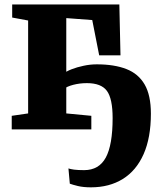

<svg xmlns="http://www.w3.org/2000/svg" viewBox="-20 -568 699 843"><path d="M379.5 254.5Q346 254.5 322.2 248.8Q298.5 243 286.5 238.5L280.5 171.5Q288.5 174.5 305.2 176.8Q322 179 349.5 179Q414.5 179 444.5 123.8Q474.5 68.5 474.5 -49.5Q474.5 -134.5 449.5 -168.8Q424.5 -203 361.5 -203Q330 -203 301.2 -195.5Q272.5 -188 259 -176V-244.5Q270.5 -254.5 294 -263.8Q317.5 -273 346.8 -279.2Q376 -285.5 405 -285.5Q481.5 -285.5 534.5 -265Q587.5 -244.5 615 -197.2Q642.5 -150 642.5 -69Q642.5 36.5 610.5 108.8Q578.5 181 519.2 217.8Q460 254.5 379.5 254.5ZM31.5 0V-59.5L103.5 -70V-478L33.5 -491V-548.5H504L509 -325H415.5L385 -480L271 -488.5V-70L381 -59.5V0Z"/></svg>

Font: Merriweather 36pt Black
Style: Regular
Weight: 900
Version: Version 2.100